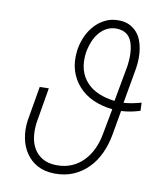

<svg xmlns="http://www.w3.org/2000/svg" viewBox="-83 -798 753 875"><g transform="rotate(10 293.5 -360.0)"><path d="M564.9 -339.8 563.5 -377.4Q543.5 -371.6 523.4 -367.7Q503.4 -363.8 482.4 -362.3L511.2 -525.4Q515.1 -549.8 515.4 -574Q515.6 -598.1 511.7 -620.6Q508.3 -640.1 501.2 -658Q494.1 -675.8 482.4 -689.9Q467.8 -707.5 445.8 -718.3Q423.8 -729 393.1 -728.5Q360.4 -728.5 333.3 -714.8Q306.2 -701.2 286.1 -679.2Q265.6 -656.7 252.4 -627.9Q239.3 -599.1 234.4 -569.3L232.9 -559.1Q226.6 -508.3 239.5 -467.3Q252.4 -426.3 280.3 -396Q307.6 -365.7 347.9 -347.7Q388.2 -329.6 437 -324.7L415 -207Q408.7 -170.4 393.8 -137.7Q378.9 -105 356 -81.1Q333 -56.6 301.5 -42.7Q270 -28.8 230 -29.3Q191.4 -29.8 165.5 -45.2Q139.6 -60.5 125.5 -85Q110.8 -109.9 107.2 -141.6Q103.5 -173.3 108.4 -207L135.7 -368.2L93.8 -367.2L66.4 -207.5Q60.5 -165 67.9 -126Q75.2 -86.9 95.7 -57.1Q115.7 -26.9 148.9 -8.8Q182.1 9.3 228.5 9.8Q277.3 10.3 316.2 -6.8Q355 -23.9 383.8 -53.7Q412.6 -83 430.9 -122.8Q449.2 -162.6 457.5 -207.5L478 -323.7Q500.5 -324.7 522 -328.9Q543.5 -333 564.9 -339.8ZM274.4 -558.6 276.4 -569.3Q280.8 -590.8 289.8 -612.3Q298.8 -633.8 313.5 -651.4Q327.6 -668.5 346.9 -679Q366.2 -689.5 391.1 -689.9Q412.6 -689.5 427.2 -682.9Q441.9 -676.3 451.7 -664.6Q460.9 -652.8 465.8 -637.7Q470.7 -622.6 472.7 -605.5Q475.1 -586.9 474.1 -567.1Q473.1 -547.4 470.7 -529.8L440.4 -363.8Q400.4 -368.2 367.2 -382.1Q334 -396 311.5 -419.9Q288.1 -444.3 278.1 -479Q268.1 -513.7 274.4 -558.6Z"/></g></svg>

Font: Roboto Mono ExtraLight
Style: Italic
Weight: 250
Italic angle: -10°
Monospace: yes
Designer: Google
Version: Version 3.000